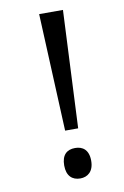

<svg xmlns="http://www.w3.org/2000/svg" viewBox="-84 -763 533 826"><g transform="rotate(-10 183.0 -350.5)"><path d="M170 -201H227L251 -714H147ZM140 -54C140 -8 164 13 199 13C231 13 258 -7 258 -54C258 -102 232 -120 199 -120C163 -120 140 -100 140 -54Z"/></g></svg>

Font: Noto Sans Bengali UI SemiCondensed
Style: Regular
Weight: 400
Width: 4
Designer: Jelle Bosma - Monotype Design Team
Foundry: Monotype Imaging Inc.
Version: Version 2.003